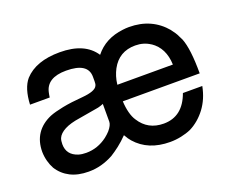

<svg xmlns="http://www.w3.org/2000/svg" viewBox="-95 -700 1079 882"><g transform="rotate(-20 444.5 -258.5)"><path d="M826.7 -168.9Q820.8 -138.7 809.6 -112.5Q798.3 -86.4 782.2 -64.9Q766.1 -43.5 746.3 -26.6Q726.6 -9.8 704.1 1.5Q682.1 11.2 655.3 16.8Q628.4 22.5 601.1 22.5Q494.1 22.5 434.1 -45.9L422.4 -61L420.4 -64.9L419.9 -65.4L411.1 -79.6Q388.2 -56.2 366.2 -39.1Q344.2 -22 323.7 -9.3Q294.9 6.3 265.1 14.4Q235.4 22.5 202.6 22.5Q150.9 22.5 113.8 3.7Q76.7 -15.1 54.2 -50.8Q44.4 -68.4 38.6 -90.1Q32.7 -111.8 32.2 -135.3Q32.2 -186.5 56.2 -222.4Q80.1 -258.3 126.5 -278.3Q150.9 -288.1 192.6 -296.4Q234.4 -304.7 291.5 -309.1Q355 -314.5 365.2 -336.9Q367.7 -341.3 368.4 -346.9Q369.1 -352.5 369.1 -358.9V-380.4Q369.1 -449.2 262.2 -449.2Q167.5 -449.2 153.8 -381.3Q152.8 -377.4 151.9 -371.8Q150.9 -366.2 149.9 -358.9H53.7Q57.6 -438.5 90.8 -477.1Q147 -538.6 263.7 -538.6Q385.3 -538.6 434.6 -463.9Q483.9 -526.4 572.3 -536.6Q579.1 -537.6 587.2 -538.1Q595.2 -538.6 602.1 -538.6Q713.4 -538.6 780.3 -458.5H779.8Q787.6 -448.7 794.2 -438.7Q800.8 -428.7 805.2 -418.5Q807.6 -413.6 809.8 -409.4Q812 -405.3 814.5 -399.9Q835.4 -347.2 835.4 -227.5H459.5Q460.9 -197.3 467.5 -171.9Q474.1 -146.5 485.4 -129.9Q524.9 -66.9 602.1 -66.9Q695.3 -66.9 731.9 -168.9ZM349.1 -120.6Q368.7 -143.6 369.1 -160.6V-248Q368.2 -247.6 368.2 -247.6H368.7Q355.5 -242.2 343.3 -239.3Q341.3 -238.3 337.9 -238.3L247.1 -222.7Q199.7 -215.8 171.9 -201.2Q144 -186.5 135.3 -166Q130.9 -154.3 130.9 -137.2Q130.9 -84.5 184.1 -67.4Q192.4 -64.9 201.7 -63.7Q210.9 -62.5 221.2 -62.5Q277.8 -62.5 324.7 -98.1Q332 -103.5 337.9 -109.4Q343.8 -115.2 349.1 -120.6ZM733.4 -307.6Q730.5 -389.6 673.3 -428.2V-427.7Q641.6 -449.2 600.1 -449.2Q521 -449.2 483.9 -380.4Q475.6 -364.7 470 -346.9Q464.4 -329.1 461.9 -307.6Z"/></g></svg>

Font: SolaimanLipi
Style: Bold
Weight: 700
Designer: Solaiman Karim
Foundry: Al Mamun Sumon
Version: Version 2.000